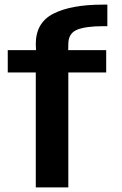

<svg xmlns="http://www.w3.org/2000/svg" viewBox="-20 -809 526 829"><path d="M134.5 0H275V-496H438.5V-592.5H274.5L275 -618.5Q275 -665 312.5 -680.5Q350 -696 427 -696H443.5V-789H424Q287.5 -789 211 -750.2Q134.5 -711.5 134.5 -619L135.5 -592.5H13.5V-496H134.5Z"/></svg>

Font: Anybody UltraCondensed Thin SemiBold
Style: Regular
Weight: 600
Version: Version 1.111